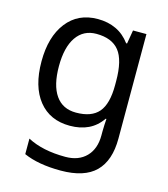

<svg xmlns="http://www.w3.org/2000/svg" viewBox="-116 -637 846 967"><g transform="rotate(15 307.5 -153.0)"><path d="M275 -546Q328 -546 370.5 -526Q413 -506 443 -465H448L460 -536H530V9Q530 124 471.5 182Q413 240 290 240Q232 240 183.5 231.5Q135 223 97 206V125Q176 167 295 167Q364 167 403.5 126.5Q443 86 443 16V-5Q443 -17 444 -39.5Q445 -62 446 -71H442Q414 -30 372.5 -10Q331 10 276 10Q172 10 113.5 -63Q55 -136 55 -267Q55 -395 113.5 -470.5Q172 -546 275 -546ZM287 -472Q220 -472 183 -418.5Q146 -365 146 -266Q146 -167 182.5 -114.5Q219 -62 289 -62Q370 -62 407 -105.5Q444 -149 444 -246V-267Q444 -377 406 -424.5Q368 -472 287 -472Z"/></g></svg>

Font: Noto Sans Adlam
Style: Regular
Weight: 400
Designer: Mark Jamra, Neil Patel
Foundry: JamraPatel LLC
Version: Version 3.001